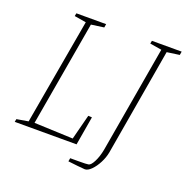

<svg xmlns="http://www.w3.org/2000/svg" viewBox="-124 -707 898 922"><g transform="rotate(20 325.0 -246.0)"><path d="M353 -147 328 0H12L15 -15L74 -25L169 -566L109 -576L112 -591H264L261 -573L196 -564L103 -28L301 -20L334 -148ZM647 -573 583 -564 489 -17Q484 10 470 37Q456 64 438.5 81.5Q421 99 406 99Q393 98 367.5 95.5Q342 93 319 90L322 73H362Q406 73 415 71Q427 69 440.5 42.5Q454 16 461 -21L555 -566L495 -576L498 -591H650Z"/></g></svg>

Font: Grenze Thin
Style: Italic
Weight: 250
Italic angle: -10°
Designer: Renata Polastri
Foundry: Omnibus-Type
Version: Version 1.002; ttfautohint (v1.8)